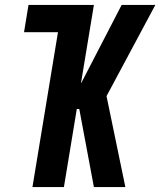

<svg xmlns="http://www.w3.org/2000/svg" viewBox="-20 -755 647 775"><path d="M111 0 214 -625H77L95 -735H359L307 -420H308L471 -735H607L410 -367L486 0H359L300 -315H290L238 0Z"/></svg>

Font: Iosevka Aile Extrabold Oblique
Style: Regular
Weight: 800
Italic angle: -9°
Designer: Belleve Invis
Foundry: Belleve Invis
Version: Version 31.1.0; ttfautohint (v1.8.4)